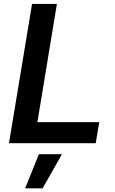

<svg xmlns="http://www.w3.org/2000/svg" viewBox="-20 -748 603 1003"><path d="M26.9 0 147.5 -727.5H277.3L175.3 -109.9H498.5L480 0ZM111.3 235.8 183.1 57.6H303.7L202.6 235.8Z"/></svg>

Font: Inter 16pt SemiBold
Style: Italic
Weight: 600
Italic angle: -9.3988°
Version: Version 4.001;git-66647c0bb